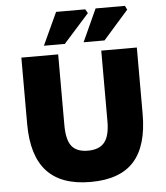

<svg xmlns="http://www.w3.org/2000/svg" viewBox="-62 -1003 924 1070"><g transform="rotate(-5 400.0 -467.5)"><path d="M77 -340V-711H283V-316Q283 -233 311 -197.5Q339 -162 402 -162Q465 -162 494.5 -198Q524 -234 524 -316V-711H723V-340Q723 -161 644.5 -74Q566 13 402 13Q238 13 157.5 -74.5Q77 -162 77 -340ZM513 -948H677L688 -926L547 -766H430ZM292 -948H455L468 -926L325 -766H208Z"/></g></svg>

Font: Nebula Sans Black
Style: Regular
Weight: 900
Designer: Paul D. Hunt for Adobe (as Source Sans)
Foundry: Nebula Entertainment & Broadcasting LLC
Version: Version 1.010